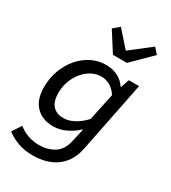

<svg xmlns="http://www.w3.org/2000/svg" viewBox="-228 -864 1056 1189"><g transform="rotate(30 300.0 -269.5)"><path d="M202 212Q140 212 93.5 194.5Q47 177 12 150L55 85Q84 110 123 123.5Q162 137 202 137Q262 137 308 109.5Q354 82 370 15L392 -81H388Q354 -49 310 -28Q266 -7 220 -7Q142 -7 96.5 -54.5Q51 -102 51 -190Q51 -254 72 -311Q93 -368 129 -410Q165 -452 213 -476.5Q261 -501 315 -501Q366 -501 403 -481.5Q440 -462 460 -429H464L485 -489H558L457 16Q446 69 422.5 106Q399 143 365 166.5Q331 190 289.5 201Q248 212 202 212ZM250 -83Q287 -83 326 -104Q365 -125 400 -163L441 -357Q418 -392 389 -408Q360 -424 327 -424Q291 -424 258.5 -406.5Q226 -389 201 -359Q176 -329 161 -289Q146 -249 146 -204Q146 -142 173.5 -112.5Q201 -83 250 -83ZM321 -576 233 -714 277 -751 375 -640H379L522 -751L557 -711L421 -576Z"/></g></svg>

Font: Source Code Pro Medium
Style: Italic
Weight: 500
Italic angle: -11°
Monospace: yes
Designer: Paul D. Hunt, Teo Tuominen
Foundry: Adobe Systems Incorporated
Version: Version 1.050;PS 1.000;hotconv 16.6.51;makeotf.lib2.5.65220